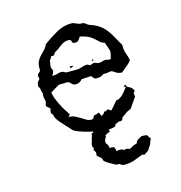

<svg xmlns="http://www.w3.org/2000/svg" viewBox="-93 -541 724 770"><g transform="rotate(-15 268.5 -155.5)"><path d="M243 -12Q243 -13 244 -15Q239 -16 231 -18Q218 -21 203.5 -25.5Q189 -30 177.5 -35Q166 -40 163 -45Q157 -52 147.5 -62Q138 -72 129 -82Q120 -92 113 -102.5Q106 -113 106 -122L100 -128Q98 -133 99.5 -138.5Q101 -144 102 -149L87 -162Q87 -167 88.5 -171.5Q90 -176 91 -181Q89 -190 87.5 -197.5Q86 -205 88 -215Q83 -227 83 -237L77 -248L80 -263L90 -275Q89 -279 88.5 -282Q88 -285 88 -289Q88 -294 93 -298Q98 -302 101 -306V-316Q101 -334 106.5 -344.5Q112 -355 119.5 -363.5Q127 -372 136 -380.5Q145 -389 151 -403Q177 -422 207 -439.5Q237 -457 271 -457Q279 -457 289.5 -451.5Q300 -446 312 -446Q321 -446 328 -439.5Q335 -433 343 -431Q365 -424 380 -413Q395 -402 406 -387.5Q417 -373 426 -356Q435 -339 446 -321V-314Q446 -298 451.5 -283.5Q457 -269 460 -254Q458 -250 452.5 -244.5Q447 -239 440.5 -233.5Q434 -228 427 -222.5Q420 -217 417 -214Q401 -214 390.5 -222Q380 -230 375 -230Q367 -230 360 -228Q353 -226 345 -228L330 -220Q325 -218 313 -218L304 -219L293 -232Q283 -232 273 -231Q263 -230 253 -230Q242 -216 226 -216Q215 -216 208 -224.5Q201 -233 193 -233L159 -232L122 -210Q123 -198 128.5 -184Q134 -170 141 -156Q148 -142 156 -129Q164 -116 171 -106L163 -97Q179 -97 190 -91.5Q201 -86 210.5 -80Q220 -74 229 -68.5Q238 -63 251 -63Q256 -63 258.5 -67.5Q261 -72 263 -76Q269 -77 274.5 -79Q280 -81 285 -83L292 -68L294 -67Q297 -70 301 -72L309 -83L310 -79Q311 -79 312 -79V-82L318 -83Q321 -85 325 -87Q325 -83 334 -79Q335 -79 336 -78Q343 -86 350 -94Q358 -104 366 -112Q373 -112 380.5 -116.5Q388 -121 394.5 -127.5Q401 -134 406.5 -141.5Q412 -149 416 -154L407 -159L418 -163L420 -154Q431 -149 436.5 -145Q442 -141 447 -130L440 -122L442 -107L412 -64Q396 -58 385 -49Q378 -44 371 -39Q370 -27 360 -27H352Q346 -23 338 -21Q336 -15 332 -11L305 -6L308 -1L306 4L297 6L294 9L288 11L287 12L288 17L282 27H283L280 32V43Q290 53 290 66L295 65L308 67Q313 75 313 83L314 85Q318 84 321 83.5Q324 83 328 83Q339 83 345 89L352 86L362 88L365 90L371 89Q378 84 385 81Q392 78 400 76Q402 67 409.5 62Q417 57 425 53H435Q441 53 446 54L451 58L453 63V64L460 71Q454 81 451 94V93L450 95L436 116Q434 118 428.5 121Q423 124 421 127H413L410 125Q388 134 371 140Q354 146 330 146Q322 146 315.5 140.5Q309 135 300 138Q291 133 274.5 124Q258 115 252 107Q252 100 247.5 95.5Q243 91 238 87L239 88L232 83L233 68L226 57L228 51L229 50L224 41Q225 36 225 31.5Q225 27 228 23L231 8L233 5L234 -1L236 -3Q234 -5 234 -6Q234 -8 237.5 -9.5Q241 -11 243 -12ZM290 -397Q285 -390 281 -384Q277 -378 267 -378Q262 -378 256 -380Q255 -385 252.5 -390Q250 -395 244 -395Q224 -395 208.5 -382.5Q193 -370 177 -361L171 -351L159 -350Q157 -346 154.5 -342Q152 -338 149 -334Q149 -328 147.5 -322.5Q146 -317 146 -311Q146 -306 148 -301.5Q150 -297 152 -292Q150 -287 148 -282.5Q146 -278 143 -274L148 -273Q156 -273 164.5 -276Q173 -279 181 -279Q189 -279 193.5 -275.5Q198 -272 203 -272H246Q256 -272 267 -276.5Q278 -281 289 -281L302 -275Q306 -277 310 -278.5Q314 -280 318 -280Q323 -280 327.5 -277.5Q332 -275 338 -275Q345 -275 349 -276.5Q353 -278 356.5 -279Q360 -280 364.5 -280Q369 -280 379 -277L387 -278Q389 -286 391 -293.5Q393 -301 393 -309Q393 -310 391.5 -315.5Q390 -321 387.5 -327.5Q385 -334 383 -339.5Q381 -345 381 -347Q369 -350 362.5 -356Q356 -362 348 -369.5Q340 -377 327.5 -384.5Q315 -392 290 -397ZM220 -285V-291L226 -292L234 -291Q233 -288 229 -286.5Q225 -285 222 -285ZM311 -292 316 -295 320 -294Q319 -291 314 -289Z"/></g></svg>

Font: ErikasBuero
Style: Regular
Weight: 400
Designer: Peter Wiegel
Foundry: Peter Wiegel
Version: Version 1.006